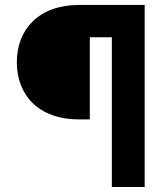

<svg xmlns="http://www.w3.org/2000/svg" viewBox="-20 -747 653 767"><path d="M557.9 -727.3H296.2C134.6 -727.3 47.2 -629.3 47.2 -498.6C47.2 -366.5 134.6 -269.9 296.2 -269.9H338.8V-598H426.8V0H557.9Z"/></svg>

Font: TID UI Extra Bold
Style: Regular
Weight: 800
Designer: The TID Project Authors
Foundry: Bakken & Bæck
Version: Version 1.001;hotconv 1.0.109;makeotfexe 2.5.65596